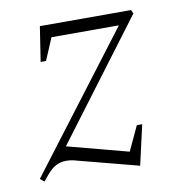

<svg xmlns="http://www.w3.org/2000/svg" viewBox="-60 -505 520 564"><g transform="rotate(-10 200.5 -222.5)"><path d="M29 2 17 -8 324 -412H123L95 -346H79L95 -450H367L372 -439L109 -89L291 -41L325 -114H341L314 5L130 -43Q117 -47 102 -47Q86 -47 72 -40Q58 -33 44 -16Z"/></g></svg>

Font: Spectral ExtraLight
Style: Italic
Weight: 275
Italic angle: -10°
Designer: Jean-Baptiste Levee
Foundry: Production Type
Version: Version 2.001